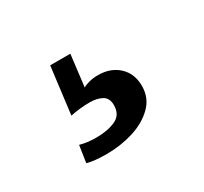

<svg xmlns="http://www.w3.org/2000/svg" viewBox="-56 -74 346 326"><g transform="rotate(-30 117.0 89.0)"><path d="M37 174.5 42 141.5Q56 145.5 74 145.5Q96 145.5 111.5 138.5Q127 131.5 127 112.5Q127 98.5 117.2 93.2Q107.5 88 94 88Q74.5 88 55.5 92L67 0H106.5L99 62Q102.5 59.5 110.8 57.2Q119 55 129 55Q153.5 55 169 69.5Q184.5 84 184.5 108Q184.5 131.5 168.5 147.2Q152.5 163 127.5 170.8Q102.5 178.5 75 178.5Q50.5 178.5 37 174.5Z"/></g></svg>

Font: Didactic
Style: Regular
Weight: 400
Designer: Tyler Finck
Foundry: Etcetera Type Co
Version: Version 3.007;FEAKit 1.0